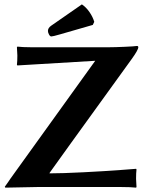

<svg xmlns="http://www.w3.org/2000/svg" viewBox="-20 -863 685 886"><path d="M357.9 -842.8 215.8 -744.1C206.1 -737.3 201.2 -729.3 201.2 -720.2C201.2 -715.3 202.8 -709.9 206.1 -703.9C209.3 -697.8 212.9 -694.8 216.8 -694.8C221.4 -694.8 234.4 -697.9 255.9 -704.1L408.2 -748L415 -762.2C410.5 -777.5 403.1 -792.6 392.8 -807.4C382.6 -822.2 370.9 -834 357.9 -842.8ZM208 -63C208 -63.6 208.7 -64.9 210 -66.9C212.2 -70.8 338.2 -245.4 587.9 -590.8C608.1 -618.8 618.2 -636.9 618.2 -645C618.2 -648.9 616 -650.9 611.8 -650.9C603.7 -649.6 584.6 -648.3 554.7 -647C524.7 -645.7 501.8 -645 485.8 -645H121.1C96.4 -645 76 -646 60.1 -647.9L58.1 -645C59.4 -626.1 60.1 -613.4 60.1 -606.9C60.1 -588.7 59.4 -574.4 58.1 -564L60.1 -561L419.4 -582.5L27.8 -38.1C26.9 -36.5 23.4 -31.2 17.3 -22.5C11.3 -13.7 6.2 -6.5 2 -1L4.9 2.9L153.8 0H537.1C568.4 0 592 1 607.9 2.9L609.9 0C608.6 -18.9 607.9 -31.6 607.9 -38.1C607.9 -56.3 608.6 -70.6 609.9 -81.1L607.9 -84L537.1 -78.6C489.9 -75 432.9 -71.5 366.2 -68.1C299.5 -64.7 246.7 -63 208 -63Z"/></svg>

Font: Linux Biolinum G
Style: Bold
Weight: 700
Designer: Philipp H. Poll
Foundry: Philipp H. Poll
Version: Version 1.1.0